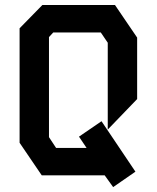

<svg xmlns="http://www.w3.org/2000/svg" viewBox="-20 -716 640 784"><path d="M153 -695.5 60 -600.5V-133L150.5 0H407.5L442 48L533 -15L394.5 -221L302.5 -158L333.5 -112H209L180 -156V-564.5L197.5 -583.5H391.5L420 -541.5V-187L540 -311.5V-562.5L449.5 -695.5Z"/></svg>

Font: Kode
Style: Regular
Weight: 400
Monospace: yes
Designer: Isa Ozler
Foundry: Kadena LLC
Version: Version 1.000;gftools[0.9.28]